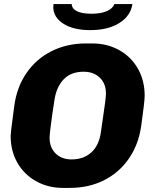

<svg xmlns="http://www.w3.org/2000/svg" viewBox="-20 -907 753 937"><path d="M287 10Q215 10 156.5 -22.5Q98 -55 65 -112.5Q32 -170 32 -244Q32 -259 44 -347L50 -392Q62 -482 109.5 -551Q157 -620 232 -657.5Q307 -695 399 -695H431Q503 -695 561.5 -662.5Q620 -630 653 -572Q686 -514 686 -440Q686 -411 669 -292Q656 -201 608.5 -132.5Q561 -64 487 -27Q413 10 320 10ZM472 -260 484 -343Q490 -383 493.5 -410Q497 -437 497 -451Q497 -499 467 -528Q437 -557 388 -557Q326 -557 290 -519Q254 -481 245 -414L235 -348Q222 -256 222 -235Q222 -187 251.5 -158Q281 -129 329 -129Q388 -129 425.5 -163Q463 -197 472 -260ZM240 -873Q240 -882 241 -887H330Q331 -864 356 -852Q381 -840 427 -840Q472 -840 501 -852.5Q530 -865 538 -887H626Q618 -830 563 -795Q508 -760 420 -760Q338 -760 289 -791.5Q240 -823 240 -873Z"/></svg>

Font: Chivo ExtraBold Italic
Style: Regular
Weight: 800
Italic angle: -8.05°
Designer: Hector Gatti
Foundry: Omnibus-Type
Version: Version 1.007